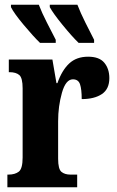

<svg xmlns="http://www.w3.org/2000/svg" viewBox="-20 -786 491 806"><path d="M11 0H304V-53H276Q252 -53 238 -64.5Q224 -76 224 -120V-277Q224 -340 240 -396.5Q256 -453 286 -453Q309 -453 316 -432Q323 -411 323 -370Q376 -370 407.5 -391Q439 -412 439 -458Q439 -497 418 -522.5Q397 -548 350 -548Q301 -548 270.5 -519.5Q240 -491 221 -437H217L200 -536H17V-483H20Q47 -483 61 -471Q75 -459 75 -415V-125Q75 -78 59 -65.5Q43 -53 15 -53H11ZM148 -606H214V-619Q197 -652 176.5 -692Q156 -732 143 -766H26V-756Q39 -730 79.5 -681.5Q120 -633 148 -606ZM310 -606H375V-619Q358 -652 338 -692Q318 -732 305 -766H189V-756Q203 -730 242.5 -681.5Q282 -633 310 -606Z"/></svg>

Font: Noto Serif ExtraCondensed Extra
Style: Regular
Weight: 800
Width: 3
Designer: Monotype Design Team
Foundry: Monotype Imaging Inc.
Version: Version 1.002